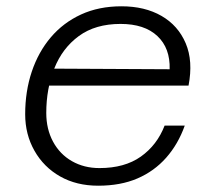

<svg xmlns="http://www.w3.org/2000/svg" viewBox="-20 -578 690 610"><path d="M292 12Q223 12 171 -17.5Q119 -47 89.5 -99Q60 -151 60 -215Q60 -288 81 -350.5Q102 -413 141.5 -459.5Q181 -506 237.5 -532Q294 -558 366 -558Q440 -558 493 -527.5Q546 -497 570 -440.5Q594 -384 579 -306H123L134 -360L519 -358Q521 -425 480 -463.5Q439 -502 363 -502Q283 -502 230.5 -463.5Q178 -425 152.5 -360.5Q127 -296 127 -219Q127 -168 148.5 -128Q170 -88 208.5 -66Q247 -44 296 -44Q376 -44 427.5 -80.5Q479 -117 503 -179H567Q546 -120 508 -77Q470 -34 416.5 -11Q363 12 292 12Z"/></svg>

Font: Azeret Mono Thin ExtraLight
Style: Italic
Weight: 250
Italic angle: -12°
Version: Version 1.002